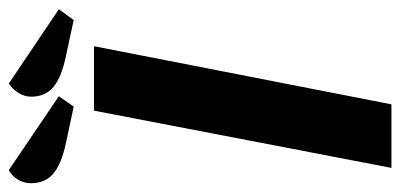

<svg xmlns="http://www.w3.org/2000/svg" viewBox="-270 -638 889 426"><g transform="rotate(-90 174.0 -424.5)"><path d="M142 -660H285L156 0H15ZM151 -705 71 -722Q24 -732 2.5 -750Q-19 -768 -19 -800Q-19 -815 -11.5 -828Q-4 -841 10 -849L174 -738ZM343 -705 264 -722Q216 -732 194.5 -750Q173 -768 173 -799Q173 -814 181 -827Q189 -840 202 -849L367 -738Z"/></g></svg>

Font: Sansita Medium Italic
Style: Regular
Weight: 500
Italic angle: -11°
Designer: Pablo Cosgaya
Foundry: Omnibus-Type
Version: Version 1.006